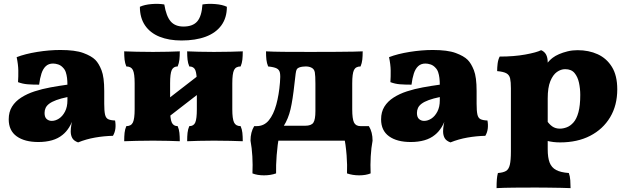

<svg xmlns="http://www.w3.org/2000/svg" viewBox="-20 -726 3236 991"><path d="M383 9Q361 1 353 -13.5Q345 -28 345 -48Q345 -63 348.5 -83.5Q352 -104 359 -123L363 -129Q352 -93 337 -69Q322 -45 303 -30Q280 -11 248.5 -2Q217 7 178 7Q107 7 66 -22.5Q25 -52 25 -110Q25 -148 42 -175.5Q59 -203 89.5 -222.5Q120 -242 158.5 -254.5Q197 -267 240.5 -275Q284 -283 328 -289Q328 -308 326 -324Q324 -340 319.5 -353.5Q315 -367 305 -377Q294 -389 280 -393.5Q266 -398 254 -398Q231 -398 216.5 -384.5Q202 -371 194 -346.5Q186 -322 182 -289Q147 -289 122 -291Q97 -293 73 -302Q75 -331 74.5 -362Q74 -393 66 -431Q110 -448 172 -458Q234 -468 292 -468Q368 -468 410 -452.5Q452 -437 472 -417Q490 -399 504 -363.5Q518 -328 518 -256V-190Q518 -154 522 -135.5Q526 -117 538 -111Q550 -105 574 -104Q578 -82 575.5 -62Q573 -42 563 -25Q517 -24 471 -16Q425 -8 383 9ZM247 -102Q266 -102 284.5 -114Q303 -126 315.5 -150Q328 -174 328 -208V-225Q294 -218 271 -209.5Q248 -201 234.5 -191Q221 -181 215.5 -169Q210 -157 210 -143Q210 -121 221 -111.5Q232 -102 247 -102Z M946 3Q946 -22 948 -40.5Q950 -59 957 -75Q980 -75 988 -94Q996 -113 996 -162V-296Q996 -346 988 -364.5Q980 -383 957 -383Q950 -400 948 -418Q946 -436 946 -461Q967 -460 1005.5 -459Q1044 -458 1084 -458Q1127 -458 1169 -459Q1211 -460 1233 -461Q1233 -436 1231 -418Q1229 -400 1222 -383Q1197 -383 1188 -364.5Q1179 -346 1179 -296V-162Q1179 -113 1188 -94Q1197 -75 1222 -75Q1229 -59 1231 -40.5Q1233 -22 1233 3Q1211 2 1169 1Q1127 0 1084 0Q1044 0 1005.5 1Q967 2 946 3ZM621 3Q621 -22 623 -40.5Q625 -59 632 -75Q657 -75 666 -94Q675 -113 675 -162V-296Q675 -346 666 -364.5Q657 -383 632 -383Q625 -400 623 -418Q621 -436 621 -461Q644 -460 685.5 -459Q727 -458 770 -458Q810 -458 848.5 -459Q887 -460 908 -461Q908 -436 906 -418Q904 -400 897 -383Q875 -383 866.5 -364.5Q858 -346 858 -296V-162Q858 -113 866.5 -94Q875 -75 897 -75Q904 -59 906 -40.5Q908 -22 908 3Q887 2 848.5 1Q810 0 770 0Q727 0 685.5 1Q644 2 621 3ZM821 -100V-195L1029 -356V-261ZM917 -517Q852 -517 803.5 -536.5Q755 -556 728.5 -595Q702 -634 702 -691Q726 -702 762 -705Q798 -708 828 -703Q838 -642 861 -615.5Q884 -589 927 -589Q975 -589 998 -615.5Q1021 -642 1025 -703Q1055 -708 1091.5 -705Q1128 -702 1151 -691Q1151 -634 1122.5 -595Q1094 -556 1041.5 -536.5Q989 -517 917 -517Z M1304 0V-75H1394L1404 -77H1555Q1587 -77 1597.5 -93Q1608 -109 1608 -153V-294Q1608 -335 1605 -352.5Q1602 -370 1587 -377Q1581 -380 1574 -381.5Q1567 -383 1558 -383Q1552 -383 1542.5 -382Q1533 -381 1525 -378Q1516 -375 1512 -368.5Q1508 -362 1506 -345.5Q1504 -329 1500 -295Q1491 -211 1479.5 -162Q1468 -113 1444 -75H1304Q1343 -75 1367.5 -105Q1392 -135 1406 -186Q1420 -237 1425 -300Q1428 -333 1425 -349.5Q1422 -366 1408 -373Q1394 -380 1364 -383Q1357 -400 1355 -418Q1353 -436 1353 -461Q1388 -459 1443.5 -458.5Q1499 -458 1583 -458Q1667 -458 1720.5 -458.5Q1774 -459 1805 -459.5Q1836 -460 1852 -461Q1852 -436 1850 -418Q1848 -400 1841 -383Q1816 -383 1807 -364.5Q1798 -346 1798 -296V-162Q1798 -113 1807 -94Q1816 -75 1841 -75V0ZM1771 169Q1773 128 1769 75.5Q1765 23 1754 -35V-75H1884Q1903 -44 1903 0Q1896 37 1893.5 81Q1891 125 1893 169Q1868 179 1834 179Q1800 179 1771 169ZM1405 169Q1377 179 1342.5 179Q1308 179 1283 169Q1285 125 1282.5 81Q1280 37 1273 0Q1273 -44 1292 -75H1422V-35Q1412 23 1408 75.5Q1404 128 1405 169Z M2305 9Q2283 1 2275 -13.5Q2267 -28 2267 -48Q2267 -63 2270.5 -83.5Q2274 -104 2281 -123L2285 -129Q2274 -93 2259 -69Q2244 -45 2225 -30Q2202 -11 2170.5 -2Q2139 7 2100 7Q2029 7 1988 -22.5Q1947 -52 1947 -110Q1947 -148 1964 -175.5Q1981 -203 2011.5 -222.5Q2042 -242 2080.5 -254.5Q2119 -267 2162.5 -275Q2206 -283 2250 -289Q2250 -308 2248 -324Q2246 -340 2241.5 -353.5Q2237 -367 2227 -377Q2216 -389 2202 -393.5Q2188 -398 2176 -398Q2153 -398 2138.5 -384.5Q2124 -371 2116 -346.5Q2108 -322 2104 -289Q2069 -289 2044 -291Q2019 -293 1995 -302Q1997 -331 1996.5 -362Q1996 -393 1988 -431Q2032 -448 2094 -458Q2156 -468 2214 -468Q2290 -468 2332 -452.5Q2374 -437 2394 -417Q2412 -399 2426 -363.5Q2440 -328 2440 -256V-190Q2440 -154 2444 -135.5Q2448 -117 2460 -111Q2472 -105 2496 -104Q2500 -82 2497.5 -62Q2495 -42 2485 -25Q2439 -24 2393 -16Q2347 -8 2305 9ZM2169 -102Q2188 -102 2206.5 -114Q2225 -126 2237.5 -150Q2250 -174 2250 -208V-225Q2216 -218 2193 -209.5Q2170 -201 2156.5 -191Q2143 -181 2137.5 -169Q2132 -157 2132 -143Q2132 -121 2143 -111.5Q2154 -102 2169 -102Z M2543 245Q2543 218 2544.5 199.5Q2546 181 2550 167Q2577 165 2591.5 156.5Q2606 148 2611.5 124.5Q2617 101 2617 55V-270Q2617 -303 2613 -321Q2609 -339 2594 -347.5Q2579 -356 2546 -359Q2546 -378 2548.5 -398Q2551 -418 2559 -434Q2633 -434 2691 -444.5Q2749 -455 2773 -467Q2790 -460 2798.5 -444.5Q2807 -429 2807 -403Q2807 -397 2802.5 -381.5Q2798 -366 2789 -348L2807 -326V45Q2807 88 2817 113.5Q2827 139 2850.5 151.5Q2874 164 2916 167Q2922 183 2923.5 204.5Q2925 226 2925 245Q2906 244 2875.5 243.5Q2845 243 2811 242.5Q2777 242 2745 242Q2691 242 2634.5 242.5Q2578 243 2543 245ZM2871 9Q2853 9 2836 7Q2819 5 2799 0V-108Q2814 -85 2830.5 -73.5Q2847 -62 2870 -62Q2887 -62 2905.5 -69Q2924 -76 2940 -94Q2956 -112 2965.5 -146.5Q2975 -181 2975 -236Q2975 -268 2968.5 -298.5Q2962 -329 2945.5 -349Q2929 -369 2897 -369Q2875 -369 2854.5 -354.5Q2834 -340 2820.5 -307Q2807 -274 2807 -218L2759 -318Q2778 -363 2796 -388.5Q2814 -414 2833 -428Q2846 -438 2865.5 -446.5Q2885 -455 2909.5 -461Q2934 -467 2961 -467Q3019 -467 3065 -446Q3111 -425 3138.5 -380.5Q3166 -336 3166 -265Q3166 -182 3129 -120.5Q3092 -59 3026 -25Q2960 9 2871 9Z"/></svg>

Font: Vollkorn Black
Style: Regular
Weight: 900
Designer: Friedrich Althausen
Foundry: Friedrich Althausen
Version: Version 5.000